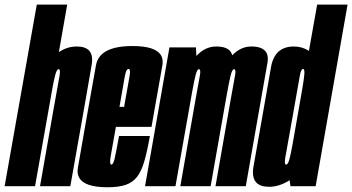

<svg xmlns="http://www.w3.org/2000/svg" viewBox="-63 -805 1522 830"><path d="M-43 0 96 -785H227.5L191.5 -579.5Q227 -604 268.5 -604Q306.5 -604 323 -585.5Q340.5 -565 333 -523Q319 -442.5 302 -344.5L241 0H110L170.5 -344Q189.5 -450 194.5 -478Q198.5 -502.5 192.5 -505.5Q191.5 -506 190.5 -506Q182.5 -506 176 -481.5Q171 -463 165 -431.5L88.5 0Z M401.5 4.5Q301.5 4.5 279 -37.5Q269 -55.5 274 -81.5Q289 -167 312 -299Q337 -439 351.8 -522.5Q366.5 -606 509.5 -606Q612 -606 634 -564Q643 -547 639 -523Q624 -440.5 600 -302.5Q595.5 -278 592 -256.5H438Q420.5 -158.5 415.5 -129.5Q410 -97 417 -94Q417.5 -93.5 418.5 -93.5Q426.5 -93.5 432.8 -120.2Q439 -147 451.5 -217H585Q573.5 -151.5 561 -108.2Q548.5 -65 529.5 -40.5Q510.5 -16 480 -5.8Q449.5 4.5 401.5 4.5ZM453.5 -343H473.5Q491.5 -444 497 -475Q502 -503 495 -506.5Q494 -507 492.5 -507Q482.5 -507 476.5 -475Q471.5 -447.5 453.5 -343Z M564 0 669.5 -600H784L786 -563Q823.5 -604 871.5 -604Q917 -604 933.5 -582Q938.5 -575.5 941 -566Q977.5 -604 1023.5 -604Q1069 -604 1085.5 -582Q1099 -564.5 1093 -532.5Q1080.5 -461 1069 -396L999.5 0H868.5L934 -373Q949 -456 953.5 -481Q957 -502.5 951 -505.5Q950.5 -506 949 -506Q941 -506 934.2 -480Q927.5 -454 914 -377L847.5 0H716.5L782 -373Q797 -456 801.5 -481Q805 -502.5 799 -505.5Q798.5 -506 797 -506Q789 -506 782.5 -480Q777 -459.5 767.5 -407L695.5 0Z M1192.5 0 1189 -26Q1144.5 2.5 1100.5 2.5Q1061.5 2.5 1044.5 -16.5Q1024.5 -38.5 1033 -86Q1048.5 -174.5 1071 -301Q1093 -428 1108.8 -516Q1124.5 -604 1207.5 -604Q1243.5 -604 1272.5 -585L1308 -785H1439.5L1301.5 0ZM1201.5 -180 1241 -405Q1241.5 -406.5 1241.5 -408L1245 -429Q1251 -464 1252.5 -482.5Q1254.5 -504 1248.5 -506.5Q1247.5 -507 1247 -507Q1238 -507 1232.8 -475.8Q1227.5 -444.5 1202 -301Q1176.5 -156 1170.5 -125Q1165.5 -97 1172 -94Q1173 -93.5 1174 -93.5Q1182 -93.5 1188.5 -118Q1194 -138.5 1201.5 -180Z"/></svg>

Font: Anybody UltraCondensed Regular
Style: Bold Italic
Weight: 700
Width: 1
Italic angle: -10°
Designer: Tyler Finck
Foundry: Etcetera Type Company
Version: Version 1.010; ttfautohint (v1.8.3) -l 8 -r 50 -G 200 -x 14 